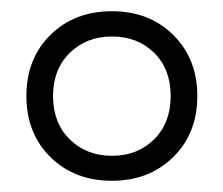

<svg xmlns="http://www.w3.org/2000/svg" viewBox="-20 -735 398 342"><path d="M179.5 -715Q246 -715 288.8 -672.5Q331.5 -630 331.5 -564Q331.5 -497.5 288.5 -455.2Q245.5 -413 179.5 -413Q112.5 -413 69.8 -455.2Q27 -497.5 27 -564Q27 -630.5 69.8 -672.8Q112.5 -715 179.5 -715ZM179.5 -457.5Q225 -457.5 254.5 -486.8Q284 -516 284 -564Q284 -612 254.5 -641Q225 -670 179.5 -670Q134 -670 104.2 -640.8Q74.5 -611.5 74.5 -564Q74.5 -516 104.2 -486.8Q134 -457.5 179.5 -457.5Z"/></svg>

Font: Newsreader 60pt ExtraBold
Style: Regular
Weight: 800
Designer: Hugues Gentile
Foundry: Production Type
Version: Version 1.003